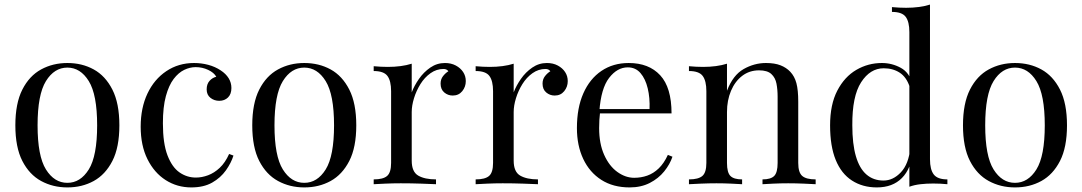

<svg xmlns="http://www.w3.org/2000/svg" viewBox="-20 -804 4724 838"><path d="M274 -529Q338 -529 389 -501Q440 -473 470.5 -413Q501 -353 501 -257Q501 -161 470.5 -101.5Q440 -42 389 -14Q338 14 274 14Q211 14 159.5 -14Q108 -42 77.5 -101.5Q47 -161 47 -257Q47 -353 77.5 -413Q108 -473 159.5 -501Q211 -529 274 -529ZM274 -509Q217 -509 180.5 -450Q144 -391 144 -257Q144 -123 180.5 -64.5Q217 -6 274 -6Q331 -6 367.5 -64.5Q404 -123 404 -257Q404 -391 367.5 -450Q331 -509 274 -509Z M827 -529Q859 -529 889 -521Q919 -513 943 -497Q966 -482 978 -462.5Q990 -443 990 -420Q990 -393 975 -378.5Q960 -364 937 -364Q915 -364 898.5 -377Q882 -390 882 -414Q882 -437 894.5 -451Q907 -465 924 -469Q914 -487 888.5 -499Q863 -511 834 -511Q809 -511 784 -499Q759 -487 738 -459.5Q717 -432 704 -384.5Q691 -337 691 -266Q691 -178 711 -126Q731 -74 763.5 -51.5Q796 -29 835 -29Q861 -29 888 -39Q915 -49 939 -71.5Q963 -94 980 -132L999 -125Q989 -93 966 -60.5Q943 -28 906 -7Q869 14 815 14Q753 14 703 -18Q653 -50 623.5 -109.5Q594 -169 594 -251Q594 -333 623.5 -395.5Q653 -458 706 -493.5Q759 -529 827 -529Z M1308 -529Q1372 -529 1423 -501Q1474 -473 1504.5 -413Q1535 -353 1535 -257Q1535 -161 1504.5 -101.5Q1474 -42 1423 -14Q1372 14 1308 14Q1245 14 1193.5 -14Q1142 -42 1111.5 -101.5Q1081 -161 1081 -257Q1081 -353 1111.5 -413Q1142 -473 1193.5 -501Q1245 -529 1308 -529ZM1308 -509Q1251 -509 1214.5 -450Q1178 -391 1178 -257Q1178 -123 1214.5 -64.5Q1251 -6 1308 -6Q1365 -6 1401.5 -64.5Q1438 -123 1438 -257Q1438 -391 1401.5 -450Q1365 -509 1308 -509Z M1922 -529Q1949 -529 1969.5 -518Q1990 -507 2001.5 -489.5Q2013 -472 2013 -450Q2013 -425 1997.5 -406Q1982 -387 1956 -387Q1935 -387 1919 -400.5Q1903 -414 1903 -439Q1903 -458 1913.5 -471.5Q1924 -485 1937 -493Q1930 -503 1916 -503Q1885 -503 1859 -484.5Q1833 -466 1815 -437Q1797 -408 1787 -375.5Q1777 -343 1777 -315V-103Q1777 -54 1805.5 -37.5Q1834 -21 1883 -21V0Q1860 -1 1818 -2.5Q1776 -4 1729 -4Q1695 -4 1661.5 -2.5Q1628 -1 1611 0V-21Q1652 -21 1669.5 -36Q1687 -51 1687 -93V-406Q1687 -451 1671 -472.5Q1655 -494 1611 -494V-515Q1643 -512 1673 -512Q1702 -512 1728.5 -515.5Q1755 -519 1777 -526V-401Q1788 -430 1808.5 -459.5Q1829 -489 1858 -509Q1887 -529 1922 -529Z M2367 -529Q2394 -529 2414.5 -518Q2435 -507 2446.5 -489.5Q2458 -472 2458 -450Q2458 -425 2442.5 -406Q2427 -387 2401 -387Q2380 -387 2364 -400.5Q2348 -414 2348 -439Q2348 -458 2358.5 -471.5Q2369 -485 2382 -493Q2375 -503 2361 -503Q2330 -503 2304 -484.5Q2278 -466 2260 -437Q2242 -408 2232 -375.5Q2222 -343 2222 -315V-103Q2222 -54 2250.5 -37.5Q2279 -21 2328 -21V0Q2305 -1 2263 -2.5Q2221 -4 2174 -4Q2140 -4 2106.5 -2.5Q2073 -1 2056 0V-21Q2097 -21 2114.5 -36Q2132 -51 2132 -93V-406Q2132 -451 2116 -472.5Q2100 -494 2056 -494V-515Q2088 -512 2118 -512Q2147 -512 2173.5 -515.5Q2200 -519 2222 -526V-401Q2233 -430 2253.5 -459.5Q2274 -489 2303 -509Q2332 -529 2367 -529Z M2724 -529Q2812 -529 2861.5 -475.5Q2911 -422 2911 -309H2558L2557 -328H2815Q2817 -377 2807 -418.5Q2797 -460 2775.5 -485Q2754 -510 2720 -510Q2674 -510 2638.5 -464Q2603 -418 2596 -318L2599 -314Q2597 -299 2596 -281Q2595 -263 2595 -245Q2595 -177 2617 -128Q2639 -79 2674.5 -53.5Q2710 -28 2748 -28Q2778 -28 2805 -37.5Q2832 -47 2855 -69Q2878 -91 2895 -128L2915 -120Q2904 -87 2879 -56Q2854 -25 2816 -5.5Q2778 14 2728 14Q2656 14 2604.5 -19Q2553 -52 2525.5 -110.5Q2498 -169 2498 -245Q2498 -333 2526 -396.5Q2554 -460 2605 -494.5Q2656 -529 2724 -529Z M3323 -529Q3361 -529 3386.5 -519Q3412 -509 3429 -491Q3448 -471 3456 -441Q3464 -411 3464 -360V-93Q3464 -51 3481.5 -36Q3499 -21 3540 -21V0Q3523 -1 3488 -2.5Q3453 -4 3420 -4Q3387 -4 3355.5 -2.5Q3324 -1 3308 0V-21Q3344 -21 3359 -36Q3374 -51 3374 -93V-382Q3374 -413 3369 -439Q3364 -465 3346.5 -481Q3329 -497 3293 -497Q3251 -497 3219.5 -473Q3188 -449 3170.5 -407.5Q3153 -366 3153 -315V-93Q3153 -51 3168 -36Q3183 -21 3219 -21V0Q3203 -1 3171.5 -2.5Q3140 -4 3107 -4Q3074 -4 3039 -2.5Q3004 -1 2987 0V-21Q3028 -21 3045.5 -36Q3063 -51 3063 -93V-406Q3063 -451 3047 -472.5Q3031 -494 2987 -494V-515Q3019 -512 3049 -512Q3078 -512 3104.5 -515.5Q3131 -519 3153 -526V-408Q3179 -476 3225.5 -502.5Q3272 -529 3323 -529Z M4039 -784V-109Q4039 -64 4055.5 -42.5Q4072 -21 4115 -21V0Q4084 -3 4053 -3Q4024 -3 3997.5 0Q3971 3 3949 11V-664Q3949 -709 3933 -730.5Q3917 -752 3873 -752V-773Q3905 -770 3935 -770Q3964 -770 3990.5 -773.5Q4017 -777 4039 -784ZM3829 -529Q3873 -529 3911.5 -508Q3950 -487 3963 -436L3950 -426Q3936 -468 3906.5 -487Q3877 -506 3837 -506Q3778 -506 3738.5 -445Q3699 -384 3700 -257Q3700 -176 3715.5 -122.5Q3731 -69 3761.5 -42.5Q3792 -16 3836 -16Q3878 -16 3912 -52Q3946 -88 3953 -158L3965 -144Q3957 -68 3916.5 -27Q3876 14 3807 14Q3745 14 3698.5 -16Q3652 -46 3627.5 -106Q3603 -166 3603 -257Q3603 -348 3634.5 -408.5Q3666 -469 3717.5 -499Q3769 -529 3829 -529Z M4410 -529Q4474 -529 4525 -501Q4576 -473 4606.5 -413Q4637 -353 4637 -257Q4637 -161 4606.5 -101.5Q4576 -42 4525 -14Q4474 14 4410 14Q4347 14 4295.5 -14Q4244 -42 4213.5 -101.5Q4183 -161 4183 -257Q4183 -353 4213.5 -413Q4244 -473 4295.5 -501Q4347 -529 4410 -529ZM4410 -509Q4353 -509 4316.5 -450Q4280 -391 4280 -257Q4280 -123 4316.5 -64.5Q4353 -6 4410 -6Q4467 -6 4503.5 -64.5Q4540 -123 4540 -257Q4540 -391 4503.5 -450Q4467 -509 4410 -509Z"/></svg>

Font: Playfair Display
Style: Regular
Weight: 400
Designer: Claus Eggers Sørensen
Foundry: Claus Eggers Sørensen
Version: Version 1.203